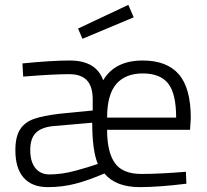

<svg xmlns="http://www.w3.org/2000/svg" viewBox="-20 -757 850 787"><path d="M43 -141Q43 -196 62 -226Q81 -256 119 -269.5Q157 -283 226 -291L360 -304V-349Q360 -403 336 -428Q312 -453 264 -453Q197 -453 75 -443L72 -497Q192 -509 266 -509Q374 -509 403 -428Q451 -509 565 -509Q664 -509 713 -452.5Q762 -396 762 -273L759 -225H419Q419 -133 451 -88.5Q483 -44 559 -44Q636 -44 742 -53L744 -4Q630 10 553 10Q454 10 408 -46Q343 -18 289.5 -4Q236 10 176 10Q111 10 77 -28.5Q43 -67 43 -141ZM702 -275Q702 -373 669.5 -414.5Q637 -456 565 -456Q494 -456 456.5 -412.5Q419 -369 419 -275ZM381 -85Q358 -140 358 -254L197 -240Q149 -235 126.5 -212Q104 -189 104 -142Q104 -94 125 -68Q146 -42 183 -42Q233 -42 288.5 -57Q344 -72 381 -85ZM300 -640 506 -737 528 -686 318 -598Z"/></svg>

Font: Cairo Light
Style: Regular
Weight: 300
Designer: Mohamed Gaber, Accademia di Belle Arti di Urbino and others
Foundry: Kief Type Foundry, Accademia di Belle Arti di Urbino and others
Version: Version 3.011